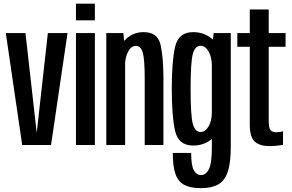

<svg xmlns="http://www.w3.org/2000/svg" viewBox="-20 -774 1561 1025"><path d="M98.5 0 11 -597.5H116L175.5 -69H176.5L235.5 -597.5H340.5L252.5 0Z M385.5 0V-597.5H486.5V0ZM385.5 -754.5H486.5V-665.5H385.5Z M547.5 0V-597.5H638.5L643 -555.5Q684 -602.5 747 -602.5Q823 -602.5 837.8 -532.5Q852.5 -462.5 852.5 -358V0H752.5V-357Q752.5 -457 742.2 -493Q732 -529 705.5 -529Q679.5 -529 663 -496.5Q651 -472.5 648 -440.5V0Z M1053 230.5Q996.5 230.5 963.5 212.8Q930.5 195 916.5 154Q902.5 113 902.5 42.5H1000.5Q1000.5 107 1014.2 133.8Q1028 160.5 1053.5 160.5Q1079 160.5 1095 129.5Q1111 98.5 1111 11.5V-32Q1068 3 1011.5 3Q932.5 3 914.8 -75.2Q897 -153.5 897 -300Q897 -446.5 914.8 -524.5Q932.5 -602.5 1011.5 -602.5Q1070 -602.5 1114 -565Q1115.5 -563.5 1116.5 -562.5L1120.5 -597.5H1212V10.5Q1212 97 1195.2 144.8Q1178.5 192.5 1143.5 211.5Q1108.5 230.5 1053 230.5ZM1111 -427Q1110.5 -469.5 1094 -498.5Q1076.5 -529.5 1050.5 -529.5Q1022 -529.5 1009.8 -487.5Q997.5 -445.5 997.5 -299.5Q997.5 -153 1009.8 -111.2Q1022 -69.5 1050.5 -69.5Q1076.5 -69.5 1094 -100Q1110.5 -129 1111 -172Z M1417.5 6Q1368.5 6 1341 -17.2Q1313.5 -40.5 1313.5 -109.5V-524H1247V-597.5H1313.5V-723.5H1414.5V-597.5H1504.5V-524H1414.5V-131.5Q1414.5 -91 1424 -79.5Q1433.5 -68 1453.5 -68Q1472.5 -68 1491 -73V-1Q1452.5 6 1417.5 6Z"/></svg>

Font: Anybody Condensed Medium
Style: Regular
Weight: 500
Width: 3
Designer: Tyler Finck
Foundry: Etcetera Type Company
Version: Version 1.010; ttfautohint (v1.8.3) -l 8 -r 50 -G 200 -x 14 